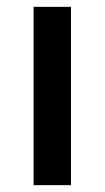

<svg xmlns="http://www.w3.org/2000/svg" viewBox="-20 -540 305 560"><path d="M78 0V-520H187V0Z"/></svg>

Font: IBM Plex Arabic Medium
Style: Regular
Weight: 500
Designer: Mike Abbink, Paul van der Laan, Pieter van Rosmalen, Wael Morcos, Khajak Apelian
Foundry: Bold Monday
Version: Version 1.0